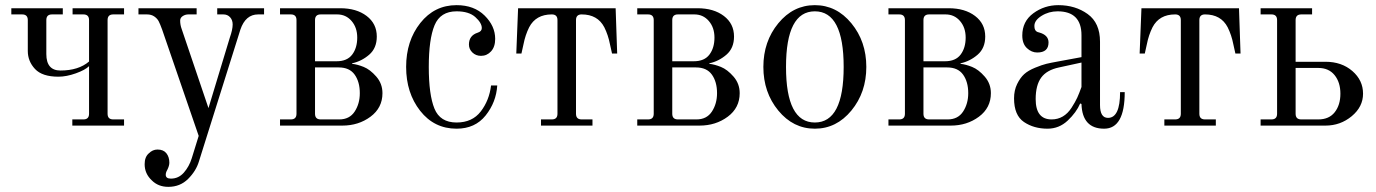

<svg xmlns="http://www.w3.org/2000/svg" viewBox="-20 -488 5346 746"><path d="M261 0V-24H304Q326 -24 326 -46V-231Q311 -216 274.5 -203Q238 -190 207 -190Q144 -190 116 -220Q88 -250 88 -290V-410Q88 -432 66 -432H24V-456H224V-432H182Q160 -432 160 -410V-278Q160 -214 215 -214Q285 -214 326 -249V-410Q326 -432 304 -432H262V-456H462V-432H420Q398 -432 398 -410V-46Q398 -24 420 -24H462V0Z M634 238Q595 238 570 213Q542 187 542 150Q542 122 558 108Q573 93 592 93Q615 93 626.5 107.5Q638 122 638 144Q638 156 630 172Q624 182 624 191Q624 206 644 206Q674 206 694.5 182.5Q715 159 725 127L752 40L610 -373Q602 -395 596.5 -405.5Q591 -416 579.5 -424Q568 -432 551 -432H518V-456H744V-432H712Q700 -432 690 -425.5Q680 -419 680 -408Q680 -391 686 -375L790 -68L873 -342Q884 -373 884 -393Q884 -410 874 -421Q864 -432 848 -432H824V-456H1006V-432H983Q934 -432 914 -373L753 139Q742 176 711 207Q680 238 634 238Z M1204 -250H1288Q1329 -250 1348.5 -276Q1368 -302 1368 -342Q1368 -381 1346 -406.5Q1324 -432 1290 -432H1226Q1204 -432 1204 -410ZM1068 0V-24H1110Q1132 -24 1132 -46V-410Q1132 -432 1110 -432H1068V-456H1302Q1365 -456 1404.5 -426Q1444 -396 1444 -346Q1444 -301 1414.5 -275.5Q1385 -250 1348 -242V-240Q1368 -238 1393 -228Q1418 -218 1442 -190.5Q1466 -163 1466 -126Q1466 -69 1419.5 -34.5Q1373 0 1310 0ZM1204 -46Q1204 -24 1226 -24H1298Q1338 -24 1358 -54.5Q1378 -85 1378 -126Q1378 -170 1358 -198Q1338 -226 1296 -226H1204Z M1754 12Q1667 12 1612.5 -57.5Q1558 -127 1558 -228Q1558 -329 1613 -398.5Q1668 -468 1754 -468Q1822 -468 1863 -427.5Q1904 -387 1904 -337Q1904 -306 1888 -288.5Q1872 -271 1849 -271Q1829 -271 1815.5 -284Q1802 -297 1802 -315Q1802 -350 1836 -361Q1852 -366 1852 -379Q1852 -399 1827 -421.5Q1802 -444 1754 -444Q1691 -444 1668.5 -390Q1646 -336 1646 -228Q1646 -120 1668 -66Q1690 -12 1754 -12Q1815 -12 1848 -55Q1881 -98 1888 -156H1912Q1908 -91 1867 -39.5Q1826 12 1754 12Z M2082 0V-24H2124Q2146 -24 2146 -46V-410Q2146 -432 2124 -432Q2062 -432 2036 -382Q2021 -352 2014 -316L2006 -280H1986L1993 -456H2372L2378 -280H2358L2350 -316Q2343 -352 2328 -382Q2302 -432 2240 -432Q2218 -432 2218 -410V-46Q2218 -24 2240 -24H2282V0Z M2592 -250H2676Q2717 -250 2736.5 -276Q2756 -302 2756 -342Q2756 -381 2734 -406.5Q2712 -432 2678 -432H2614Q2592 -432 2592 -410ZM2456 0V-24H2498Q2520 -24 2520 -46V-410Q2520 -432 2498 -432H2456V-456H2690Q2753 -456 2792.5 -426Q2832 -396 2832 -346Q2832 -301 2802.5 -275.5Q2773 -250 2736 -242V-240Q2756 -238 2781 -228Q2806 -218 2830 -190.5Q2854 -163 2854 -126Q2854 -69 2807.5 -34.5Q2761 0 2698 0ZM2592 -46Q2592 -24 2614 -24H2686Q2726 -24 2746 -54.5Q2766 -85 2766 -126Q2766 -170 2746 -198Q2726 -226 2684 -226H2592Z M3146 -12Q3258 -12 3258 -228Q3258 -444 3146 -444Q3034 -444 3034 -228Q3034 -12 3146 -12ZM3146 12Q3062 12 3004 -58.5Q2946 -129 2946 -228Q2946 -327 3004 -397.5Q3062 -468 3146 -468Q3230 -468 3288 -397.5Q3346 -327 3346 -228Q3346 -129 3288 -58.5Q3230 12 3146 12Z M3568 -250H3652Q3693 -250 3712.5 -276Q3732 -302 3732 -342Q3732 -381 3710 -406.5Q3688 -432 3654 -432H3590Q3568 -432 3568 -410ZM3432 0V-24H3474Q3496 -24 3496 -46V-410Q3496 -432 3474 -432H3432V-456H3666Q3729 -456 3768.5 -426Q3808 -396 3808 -346Q3808 -301 3778.5 -275.5Q3749 -250 3712 -242V-240Q3732 -238 3757 -228Q3782 -218 3806 -190.5Q3830 -163 3830 -126Q3830 -69 3783.5 -34.5Q3737 0 3674 0ZM3568 -46Q3568 -24 3590 -24H3662Q3702 -24 3722 -54.5Q3742 -85 3742 -126Q3742 -170 3722 -198Q3702 -226 3660 -226H3568Z M4004 -103Q4004 -24 4066 -24Q4090 -24 4109.5 -35.5Q4129 -47 4143.5 -69.5Q4158 -92 4165.5 -108.5Q4173 -125 4182 -150V-245L4095 -226Q4047 -216 4025.5 -186.5Q4004 -157 4004 -103ZM3920 -106Q3920 -137 3932 -161.5Q3944 -186 3959.5 -200Q3975 -214 4002 -225Q4029 -236 4045.5 -240Q4062 -244 4090 -249L4182 -266V-351Q4182 -444 4089 -444Q4055 -444 4027 -426.5Q3999 -409 3999 -387Q3999 -377 4002 -372Q4006 -364 4017 -362Q4054 -352 4054 -323Q4054 -284 4010 -284Q3988 -284 3970 -301Q3952 -318 3952 -350Q3952 -405 3995 -436.5Q4038 -468 4092 -468Q4158 -468 4206 -433.5Q4254 -399 4254 -326V-80Q4254 -30 4285 -30Q4332 -30 4332 -130H4350Q4350 12 4270 12Q4185 12 4182 -84L4177 -86Q4162 -51 4128.5 -19.5Q4095 12 4050 12Q3997 12 3958.5 -14Q3920 -40 3920 -106Z M4504 0V-24H4546Q4568 -24 4568 -46V-410Q4568 -432 4546 -432Q4484 -432 4458 -382Q4443 -352 4436 -316L4428 -280H4408L4415 -456H4794L4800 -280H4780L4772 -316Q4765 -352 4750 -382Q4724 -432 4662 -432Q4640 -432 4640 -410V-46Q4640 -24 4662 -24H4704V0Z M4878 0V-24H4920Q4942 -24 4942 -46V-410Q4942 -432 4920 -432H4878V-456H5078V-432H5036Q5014 -432 5014 -410V-248H5130Q5193 -248 5234.5 -212Q5276 -176 5276 -124Q5276 -73 5232 -36.5Q5188 0 5130 0ZM5014 -224V-46Q5014 -24 5036 -24H5102Q5144 -24 5166 -52Q5188 -80 5188 -124Q5188 -168 5165.5 -196Q5143 -224 5102 -224Z"/></svg>

Font: Old Standard TT
Style: Regular
Weight: 400
Designer: Alexey Kryukov <alexios@thessalonica.org.ru>
Version: Version 2.2